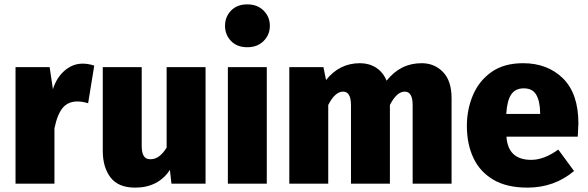

<svg xmlns="http://www.w3.org/2000/svg" viewBox="-20 -840 2687 878"><path d="M229 0H51V-533H207L222 -432Q239 -486 276 -517.5Q313 -549 358 -549Q384 -549 411 -540L383 -368Q356 -376 334 -376Q291 -376 266.5 -346.5Q242 -317 229 -253Z M598 18Q521 18 485.5 -28.5Q450 -75 450 -150V-533H628V-173Q628 -112 665 -112H670Q709 -112 742 -165V-533H920V0H764L757 -63Q703 18 598 18Z M1111 -624Q1064 -624 1036.5 -652.5Q1009 -681 1009 -722Q1009 -763 1036.5 -791.5Q1064 -820 1111 -820Q1157 -820 1185.5 -791.5Q1214 -763 1214 -722Q1214 -681 1185.5 -652.5Q1157 -624 1111 -624ZM1200 0H1022V-533H1200Z M2045 0H1867V-359Q1867 -421 1831 -421Q1794 -421 1763 -360V0H1585V-359Q1585 -421 1549 -421Q1512 -421 1481 -360V0H1303V-533H1459L1471 -474Q1532 -551 1626 -551Q1667 -551 1699 -531Q1731 -511 1748 -471Q1811 -551 1908 -551Q1967 -551 2006 -510.5Q2045 -470 2045 -391Z M2392 18Q2297 18 2235.5 -18.5Q2174 -55 2144.5 -118.5Q2115 -182 2115 -264Q2115 -340 2143 -405.5Q2171 -471 2228 -511Q2285 -551 2372 -551Q2484 -551 2554.5 -481.5Q2625 -412 2625 -275L2622 -215H2296Q2303 -109 2409 -109Q2468 -109 2533 -156L2605 -58Q2515 18 2392 18ZM2450 -319V-325Q2449 -378 2432 -407Q2415 -436 2375 -436Q2337 -436 2318 -408.5Q2299 -381 2295 -319Z"/></svg>

Font: Trujillo ExtraBold
Style: Regular
Weight: 800
Designer: Fira Sans original fonts by bBox Type GmbH, Carrois Corporate GbR, & Edenspiekermann AG / Changes by Cristiano Sobral
Foundry: Fira Sans original fonts by bBox Type GmbH, Carrois Corporate GbR, & Edenspiekermann AG / Changes by Cristiano Sobral
Version: Version 4.301;July 28, 2020;FontCreator 13.0.0.2655 64-bit